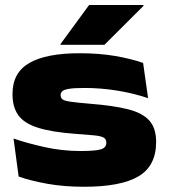

<svg xmlns="http://www.w3.org/2000/svg" viewBox="-20 -712 660 752"><path d="M309 19.5Q231.5 19.5 166.5 8Q101.5 -3.5 53 -20.5L33 -169.5Q86.5 -151 155 -135.8Q223.5 -120.5 296.5 -120.5Q351.5 -120.5 374 -126.8Q396.5 -133 396.5 -153Q396.5 -167.5 385.2 -173.5Q374 -179.5 347 -182Q320 -184.5 272.5 -188Q179.5 -195 126.2 -212.5Q73 -230 51 -261.8Q29 -293.5 29 -342V-344.5Q29 -427.5 95.2 -465.5Q161.5 -503.5 292 -503.5Q368 -503.5 430.8 -492.8Q493.5 -482 540.5 -465.5L560 -327.5Q506 -346 441 -356.8Q376 -367.5 311.5 -367.5Q271 -367.5 251 -364.2Q231 -361 224.2 -355Q217.5 -349 217.5 -339.5Q217.5 -329.5 224 -323.5Q230.5 -317.5 255.2 -313.8Q280 -310 334.5 -305.5Q424 -298.5 480.8 -284.2Q537.5 -270 564.5 -240.2Q591.5 -210.5 591.5 -156Q591.5 -62 522.2 -21.2Q453 19.5 309 19.5ZM329 -692.5H542V-689L389 -536.5H217V-539.5Z"/></svg>

Font: Anek Latin Expanded ExtraBold
Style: Regular
Weight: 800
Width: 7
Designer: Yesha Goshar
Foundry: Ek Type
Version: Version 1.003